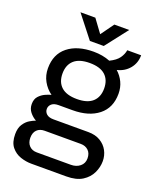

<svg xmlns="http://www.w3.org/2000/svg" viewBox="-164 -816 883 1092"><g transform="rotate(20 278.0 -270.5)"><path d="M161 182Q129 182 96 171Q63 160 40.5 132.5Q18 105 18 55Q18 18 33 -5Q48 -28 68 -40Q88 -52 103 -57Q81 -69 64.5 -89.5Q48 -110 48 -138Q48 -168 64 -185.5Q80 -203 101 -212.5Q122 -222 136 -225Q104 -248 84.5 -283Q65 -318 65 -361Q65 -446 122.5 -492Q180 -538 278 -538Q333 -538 378 -520Q417 -539 433.5 -562.5Q450 -586 454 -611H538Q538 -564 510 -530Q482 -496 436 -485Q462 -462 477 -430.5Q492 -399 492 -361Q492 -276 434 -230Q376 -184 278 -184H194Q166 -184 152 -171.5Q138 -159 138 -141Q138 -123 152 -110.5Q166 -98 194 -98H405Q448 -98 478 -80Q508 -62 523.5 -33Q539 -4 539 30Q539 66 522.5 101Q506 136 470 159Q434 182 373 182ZM169 111H375Q408 111 430 93Q452 75 452 45Q452 14 434 -3Q416 -20 388 -20H169Q140 -20 123 -3Q106 14 106 45Q106 75 123 93Q140 111 169 111ZM279 -252Q342 -252 373.5 -280.5Q405 -309 405 -361Q405 -413 373.5 -441.5Q342 -470 279 -470Q216 -470 184.5 -441.5Q153 -413 153 -361Q153 -309 184.5 -280.5Q216 -252 279 -252ZM236 -588 130 -723H220L278 -644L335 -723H425L320 -588Z"/></g></svg>

Font: Archivo VF Beta
Style: Regular
Weight: 400
Designer: Hector Gatti
Foundry: Omnibus-Type
Version: Version 1.002